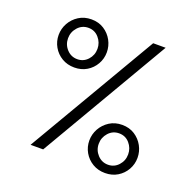

<svg xmlns="http://www.w3.org/2000/svg" viewBox="-121 -812 967 945"><g transform="rotate(20 362.0 -339.0)"><path d="M527.6 -676.2 131.5 0H197.5L592.9 -676.2ZM599.1 -119.7Q599.1 -86.6 577.1 -62.4Q555.1 -38.1 522.5 -38.1Q489.8 -38.1 467.4 -62.4Q445 -86.6 445 -119.7Q445 -152.7 467.1 -177.5Q489.3 -202.2 522.5 -202.2Q556 -202.2 577.6 -177.3Q599.1 -152.3 599.1 -119.7ZM648.2 -119.4Q648.2 -152.3 632.5 -181.2Q616.8 -210.1 588.6 -228.4Q560.4 -246.6 522.5 -246.6Q485.1 -246.6 456.5 -228.4Q428 -210.1 411.9 -181.2Q395.9 -152.3 395.9 -119.4Q395.9 -86 412.2 -57.4Q428.5 -28.9 457.2 -11.7Q485.9 5.4 522.5 5.4Q559.4 5.4 587.6 -11.7Q615.8 -28.9 632 -57.4Q648.2 -86 648.2 -119.4ZM279.5 -556.1Q279.5 -523 257.5 -498.7Q235.5 -474.5 202.8 -474.5Q170.2 -474.5 147.8 -498.7Q125.4 -523 125.4 -556.1Q125.4 -589 147.5 -613.8Q169.7 -638.6 202.8 -638.6Q236.4 -638.6 257.9 -613.6Q279.5 -588.7 279.5 -556.1ZM328.6 -555.8Q328.6 -588.6 312.9 -617.6Q297.2 -646.5 269 -664.7Q240.8 -682.9 202.8 -682.9Q165.4 -682.9 136.9 -664.7Q108.3 -646.5 92.3 -617.6Q76.3 -588.6 76.3 -555.8Q76.3 -522.3 92.6 -493.8Q108.9 -465.2 137.6 -448.1Q166.3 -431 202.8 -431Q239.7 -431 267.9 -448.1Q296.1 -465.2 312.3 -493.8Q328.6 -522.3 328.6 -555.8Z"/></g></svg>

Font: Estedad-FD VF
Style: Regular
Weight: 100
Designer: Amin Abedi
Version: Version 7.3